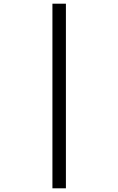

<svg xmlns="http://www.w3.org/2000/svg" viewBox="-20 -780 640 1040"><path d="M264 240V-760H337V240Z"/></svg>

Font: Noto Sans Mono
Style: Regular
Weight: 400
Designer: Monotype Design Team
Foundry: Monotype Imaging Inc.
Version: Version 2.014